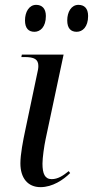

<svg xmlns="http://www.w3.org/2000/svg" viewBox="-20 -761 383 791"><path d="M296 -630C320 -630 343 -650 343 -695C343 -727 327 -741 303 -741C274 -741 257 -712 257 -677C257 -644 272 -630 296 -630ZM122 -630C146 -630 169 -650 169 -695C169 -727 152 -741 129 -741C100 -741 83 -712 83 -677C83 -644 98 -630 122 -630ZM147 10C196 10 241 -20 269 -48L263 -56C240 -37 218 -23 193 -23C165 -23 155 -45 155 -87C155 -111 162 -160 168 -188L242 -536H70L68 -526H81C121 -526 138 -517 138 -489C138 -480 136 -469 133 -457L84 -224C75 -182 64 -125 64 -88C64 -28 94 10 147 10Z"/></svg>

Font: Noto Serif Display SemiCondensed
Style: Italic
Weight: 400
Width: 4
Italic angle: -12°
Designer: Monotype Design Team
Foundry: Monotype Imaging Inc.
Version: Version 2.009